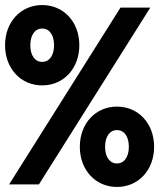

<svg xmlns="http://www.w3.org/2000/svg" viewBox="-25 -730 630 760"><path d="M11 0H129L570 -700H452ZM142 -392C227 -392 289 -459 289 -551C289 -643 227 -710 142 -710C57 -710 -5 -643 -5 -551C-5 -459 57 -392 142 -392ZM142 -485C113 -485 95 -511 95 -551C95 -591 113 -617 142 -617C171 -617 189 -591 189 -551C189 -511 171 -485 142 -485ZM438 10C523 10 585 -57 585 -149C585 -241 523 -308 438 -308C353 -308 291 -241 291 -149C291 -57 353 10 438 10ZM438 -83C409 -83 391 -109 391 -149C391 -189 409 -215 438 -215C467 -215 485 -189 485 -149C485 -109 467 -83 438 -83Z"/></svg>

Font: CommitMono-dimboump
Style: Bold
Weight: 700
Monospace: yes
Designer: Eigil Nikolajsen
Foundry: Eigil Nikolajsen
Version: Version 1.143